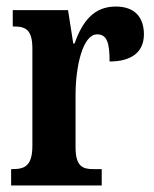

<svg xmlns="http://www.w3.org/2000/svg" viewBox="-20 -567 472 587"><path d="M14 0H291V-50H265C233 -50 211 -58 211 -117V-277C211 -364 233 -462 277 -462C308 -462 315 -434 315 -379C381 -379 420 -407 420 -462C420 -512 394 -547 334 -547C269 -547 233 -505 208 -434H204L188 -536H19V-486H22C58 -486 79 -477 79 -418V-122C79 -59 55 -50 18 -50H14Z"/></svg>

Font: Noto Serif Myanmar ExtraCondensed
Style: Bold
Weight: 700
Width: 2
Designer: Ben Mitchell and the Monotype Design Team
Foundry: Monotype Imaging Inc.
Version: Version 2.106